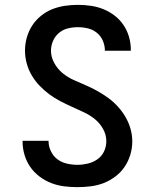

<svg xmlns="http://www.w3.org/2000/svg" viewBox="-20 -763 640 791"><path d="M299 8Q271 8 243.5 4.5Q216 1 190.5 -9Q165 -19 142.5 -36Q120 -53 104.5 -75.5Q89 -98 81 -125Q73 -152 73 -179Q73 -180 73 -181Q73 -182 73 -183H180Q180 -183 180 -182.5Q180 -182 180 -181Q180 -160 190 -139.5Q200 -119 217 -106.5Q234 -94 255.5 -89Q277 -84 299 -84Q320 -84 341.5 -89Q363 -94 381 -106.5Q399 -119 408.5 -139Q418 -159 418 -181Q418 -208 404.5 -232Q391 -256 370.5 -272.5Q350 -289 325.5 -300.5Q301 -312 276.5 -323Q252 -334 228 -346.5Q204 -359 182.5 -375Q161 -391 142.5 -410.5Q124 -430 110.5 -453Q97 -476 90 -502Q83 -528 83 -555Q83 -582 90.5 -608.5Q98 -635 112.5 -657.5Q127 -680 148.5 -697.5Q170 -715 195 -725Q220 -735 247 -739Q274 -743 301 -743Q328 -743 355 -739Q382 -735 406.5 -725Q431 -715 452.5 -698.5Q474 -682 489 -659.5Q504 -637 511.5 -611Q519 -585 519 -558Q519 -557 519 -556Q519 -555 519 -554H412Q412 -554 412 -554.5Q412 -555 412 -556Q412 -576 403.5 -595.5Q395 -615 379 -628Q363 -641 342.5 -646Q322 -651 301 -651Q280 -651 259.5 -646Q239 -641 223 -627.5Q207 -614 198.5 -594.5Q190 -575 190 -554Q190 -528 203.5 -503.5Q217 -479 237.5 -462Q258 -445 282.5 -434Q307 -423 331.5 -412.5Q356 -402 379.5 -389Q403 -376 424.5 -360.5Q446 -345 464.5 -325Q483 -305 496.5 -282Q510 -259 517.5 -233Q525 -207 525 -180Q525 -153 517 -126Q509 -99 493.5 -76Q478 -53 455.5 -36Q433 -19 407.5 -9Q382 1 354 4.5Q326 8 299 8Z"/></svg>

Font: Iosevka SS04 Semibold Extended
Style: Regular
Weight: 600
Width: 7
Monospace: yes
Designer: Belleve Invis
Foundry: Belleve Invis
Version: Version 19.0.0; ttfautohint (v1.8.4)